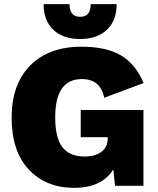

<svg xmlns="http://www.w3.org/2000/svg" viewBox="-20 -895 762 925"><path d="M190 -875H315Q315 -814 366 -814Q417 -814 417 -875H542Q542 -796 495 -751.5Q448 -707 366 -707Q284 -707 237 -751.5Q190 -796 190 -875ZM369 -234V-365H671V0H534L526 -79Q471 10 337 10Q202 10 119 -78Q36 -166 36 -328Q36 -489 125.5 -579.5Q215 -670 373 -670Q491 -670 562 -628.5Q633 -587 672 -495L482 -424Q464 -514 374 -514Q246 -514 246 -330Q246 -231 280.5 -186Q315 -141 388 -141Q438 -141 468.5 -163.5Q499 -186 499 -229V-234Z"/></svg>

Font: Elaine Sans ExtraBold
Style: Regular
Weight: 800
Designer: Wei Huang
Foundry: Wei Huang
Version: Version 2.001;December 24, 2019;FontCreator 12.0.0.2547 64-b